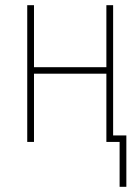

<svg xmlns="http://www.w3.org/2000/svg" viewBox="-20 -547 540 740"><path d="M441 173V0H390V-263H111V0H85V-527H111V-288H390V-527H416V-25H467V173Z"/></svg>

Font: Noto Sans Mono ExtraCondensed Thin
Style: Regular
Weight: 100
Width: 2
Designer: Monotype Design Team
Foundry: Monotype Imaging Inc.
Version: Version 2.014; ttfautohint (v1.8.4.7-5d5b)